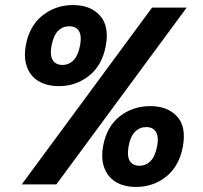

<svg xmlns="http://www.w3.org/2000/svg" viewBox="-20 -730 805 760"><path d="M82 -550Q96 -627 148 -668.5Q200 -710 269 -710Q338 -710 375.5 -668.5Q413 -627 399 -550Q385 -472 333 -430.5Q281 -389 213 -389Q179 -389 151.5 -399.5Q124 -410 106.5 -430.5Q89 -451 82 -481Q75 -511 82 -550ZM254 -626Q228 -626 210 -608Q192 -590 184 -550Q177 -510 189 -491.5Q201 -473 227 -473Q253 -473 271 -491.5Q289 -510 297 -550Q304 -590 292 -608Q280 -626 254 -626ZM582 -700H719L203 0H66ZM388 -151Q402 -229 454 -269.5Q506 -310 575 -310Q643 -310 680.5 -269.5Q718 -229 704 -151Q690 -73 638.5 -31.5Q587 10 518 10Q484 10 457 -0.5Q430 -11 412.5 -31.5Q395 -52 388 -82Q381 -112 388 -151ZM559 -227Q533 -227 514.5 -208.5Q496 -190 489 -151Q482 -111 494 -92.5Q506 -74 532 -74Q558 -74 576 -92.5Q594 -111 602 -151Q609 -190 597 -208.5Q585 -227 559 -227Z"/></svg>

Font: SVN-Poppins SemiBold
Style: Italic
Weight: 600
Italic angle: -10°
Designer: Ninad Kale (Devanagari), Jonny Pinhorn (Latin)
Foundry: Indian Type Foundry
Version: Version 3.002 2017; ttfautohint (v1.8.3)